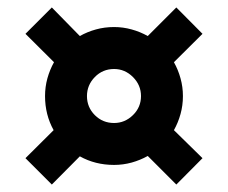

<svg xmlns="http://www.w3.org/2000/svg" viewBox="-20 -620 608 512"><path d="M47.9 -198.2 123 -272.9Q100.1 -314 100.1 -363.8Q100.1 -388.2 106.4 -411.1Q112.8 -434.1 124 -454.1L47.9 -529.8L118.2 -600.1L192.9 -523.9Q212.9 -535.2 235.8 -541.5Q258.8 -547.9 284.2 -547.9Q308.1 -547.9 331.1 -541.5Q354 -535.2 374 -523.9L450.2 -600.1L520 -529.8L443.8 -454.1Q455.1 -434.1 461.4 -411.1Q467.8 -388.2 467.8 -363.8Q467.8 -338.9 461.4 -315.9Q455.1 -293 443.8 -272.9L520 -198.2L450.2 -127.9L374 -204.1Q354 -192.9 331.1 -186.5Q308.1 -180.2 284.2 -180.2Q233.9 -180.2 192.9 -203.1L118.2 -127.9ZM211.9 -363.8Q211.9 -334 232.9 -313Q253.9 -292 284.2 -292Q313 -292 334.5 -313Q356 -334 356 -363.8Q356 -393.1 334.5 -414.6Q313 -436 284.2 -436Q253.9 -436 232.9 -414.6Q211.9 -393.1 211.9 -363.8Z"/></svg>

Font: Ultra
Style: Regular
Weight: 400
Designer: Astigmatic (AOETI)
Foundry: Astigmatic (AOETI)
Version: Version 1.001